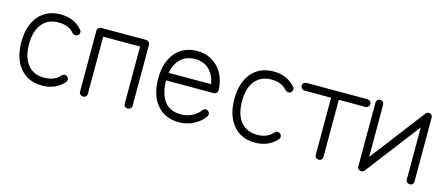

<svg xmlns="http://www.w3.org/2000/svg" viewBox="-37 -770 2631 1132"><g transform="rotate(15 1278.0 -204.0)"><path d="M230 13Q145 13 96 -45.5Q47 -104 47 -204Q47 -305 96 -363Q145 -421 230 -421Q313 -421 362 -364Q369 -357 368.5 -347Q368 -337 360 -330Q353 -324 343 -324.5Q333 -325 326 -332Q292 -372 230 -372Q166 -372 130 -328Q94 -284 94 -204Q94 -123 130 -79Q166 -35 230 -35Q293 -35 326 -74Q333 -82 343 -83Q353 -84 360 -77Q368 -71 368.5 -61Q369 -51 362 -43Q312 13 230 13Z M482 13Q472 13 464.5 6.5Q457 0 457 -10V-383Q457 -393 464.5 -399.5Q472 -406 482 -406H753Q763 -406 770.5 -399.5Q778 -393 778 -383V-10Q778 0 770.5 6.5Q763 13 753 13Q743 13 736.5 6.5Q730 0 730 -10V-359H505V-10Q505 0 498.5 6.5Q492 13 482 13Z M1065 13Q980 13 931 -45.5Q882 -104 882 -204Q882 -305 931 -363Q980 -421 1065 -421Q1139 -421 1189.5 -370Q1240 -319 1244 -232V-229Q1244 -220 1237 -213Q1231 -206 1220 -206H930Q930 -129 962.5 -82Q995 -35 1065 -35Q1101 -35 1132.5 -50.5Q1164 -66 1181 -91Q1187 -99 1196.5 -101Q1206 -103 1214 -97Q1222 -92 1224 -82Q1226 -72 1220 -64Q1196 -29 1154.5 -8Q1113 13 1065 13ZM933 -253H1192Q1182 -310 1148.5 -341Q1115 -372 1065 -372Q1011 -372 977.5 -341Q944 -310 933 -253Z M1530 13Q1445 13 1396 -45.5Q1347 -104 1347 -204Q1347 -305 1396 -363Q1445 -421 1530 -421Q1613 -421 1662 -364Q1669 -357 1668.5 -347Q1668 -337 1660 -330Q1653 -324 1643 -324.5Q1633 -325 1626 -332Q1592 -372 1530 -372Q1466 -372 1430 -328Q1394 -284 1394 -204Q1394 -123 1430 -79Q1466 -35 1530 -35Q1593 -35 1626 -74Q1633 -82 1643 -83Q1653 -84 1660 -77Q1668 -71 1668.5 -61Q1669 -51 1662 -43Q1612 13 1530 13Z M1920 13Q1910 13 1903 6.5Q1896 0 1896 -10V-359H1734Q1724 -359 1717 -366Q1710 -373 1710 -383Q1710 -393 1717 -399.5Q1724 -406 1734 -406H2105Q2115 -406 2122 -399.5Q2129 -393 2129 -383Q2129 -373 2122 -366Q2115 -359 2105 -359H1943V-10Q1943 0 1936.5 6.5Q1930 13 1920 13Z M2476 14Q2466 14 2459 7.5Q2452 1 2452 -9V-327L2198 5Q2194 10 2186.5 12.5Q2179 15 2172 12Q2156 7 2156 -9V-398Q2156 -408 2162.5 -415Q2169 -422 2179 -422Q2190 -422 2196.5 -415Q2203 -408 2203 -398V-80L2457 -412Q2461 -419 2468.5 -421Q2476 -423 2483 -421Q2499 -415 2499 -398V-9Q2499 1 2492.5 7.5Q2486 14 2476 14Z"/></g></svg>

Font: Kurewa Gothic CJK TC Regular
Style: Regular
Weight: 400
Designer: Max Yao
Foundry: Max-Everyday
Version: Version 1.071; ttfautohint (v1.8.3)